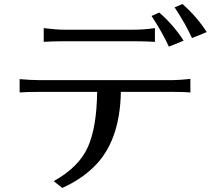

<svg xmlns="http://www.w3.org/2000/svg" viewBox="-20 -879 1040 941"><path d="M76.2 -425.8V-491.2Q130.9 -486.3 170.9 -486.3H825.2Q856.4 -486.3 913.1 -492.2V-425.8Q885.7 -428.7 825.2 -428.7H572.3Q568.4 -184.6 438.5 -59.6Q375 2 285.2 42L243.2 8.8Q367.2 -60.5 410.6 -158.2Q454.1 -255.9 456.1 -428.7H170.9Q109.4 -428.7 76.2 -425.8ZM194.3 -673.8V-741.2Q255.9 -733.4 295.9 -733.4H634.8Q685.5 -733.4 739.3 -741.2V-673.8Q702.1 -676.8 634.8 -676.8H295.9Q226.6 -676.8 194.3 -673.8ZM722.7 -800.8 760.7 -817.4Q831.1 -755.9 879.9 -679.7L807.6 -650.4Q777.3 -717.8 722.7 -800.8ZM835.9 -842.8 874 -859.4Q944.3 -797.9 993.2 -721.7L920.9 -692.4Q890.6 -759.8 835.9 -842.8Z"/></svg>

Font: GenEi LateGo v2
Style: Medium
Weight: 500
Designer: o_tamon (Modified)
Foundry: o_tamon / Adobe Systems Incorporated / FONT 910 / Philipp H. Poll
Version: Version 2.1;Original Version 1.004